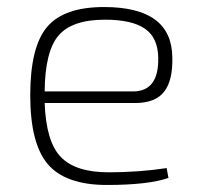

<svg xmlns="http://www.w3.org/2000/svg" viewBox="-20 -514 570 546"><path d="M364 -221H107Q111 -111 153 -67.5Q195 -24 289 -24Q374 -24 454 -36L459 -8Q401 12 284 12Q167 12 116.5 -46.5Q66 -105 66 -243Q66 -381 114 -437.5Q162 -494 276 -494Q468 -494 470 -352Q472 -286 447 -253.5Q422 -221 364 -221ZM107 -254H358Q432 -254 430 -350Q429 -407 392 -432.5Q355 -458 278 -458Q185 -458 146.5 -413Q108 -368 107 -254Z"/></svg>

Font: Exo 2.0 Extra Light
Style: Regular
Weight: 250
Designer: Natanael Gama
Version: Version 1.001;PS 001.001;hotconv 1.0.70;makeotf.lib2.5.58329